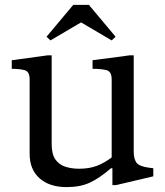

<svg xmlns="http://www.w3.org/2000/svg" viewBox="-20 -754 674 784"><path d="M252 10Q182 10 141.5 -26Q101 -62 101 -126V-430Q101 -462 80.5 -467.5Q60 -473 28 -473V-508L174 -528H191V-165Q191 -124 206.5 -102.5Q222 -81 247.5 -73Q273 -65 303 -65Q344 -65 374.5 -76.5Q405 -88 436 -111V-430Q436 -462 415 -467.5Q394 -473 358 -473V-508L509 -528H526V-135Q526 -104 538 -89Q550 -74 590 -69L606 -67V-34L453 2H439V-67H433Q387 -27 347.5 -8.5Q308 10 252 10ZM186 -589 170 -604 279 -734H343L452 -604L436 -589L312 -662H310Z"/></svg>

Font: Hedvig Letters Serif 12pt
Style: Regular
Weight: 400
Designer: Alexander Örn & Tor Weibull
Foundry: Kanon Foundry
Version: Version 1.000; ttfautohint (v1.8.4.7-5d5b)